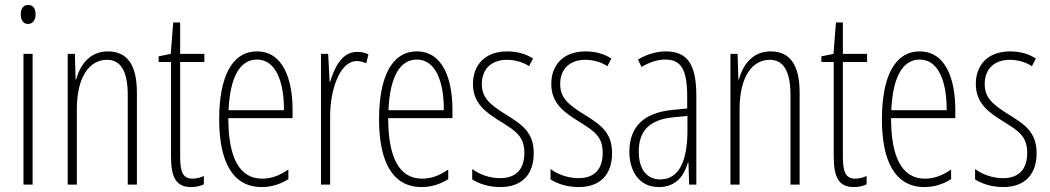

<svg xmlns="http://www.w3.org/2000/svg" viewBox="-20 -747 4248 777"><path d="M94 -727C72 -727 64 -709 64 -688C64 -667 74 -650 93 -650C112 -650 124 -665 124 -689C124 -709 116 -727 94 -727ZM112 -529H75V0H112Z M417 -539C342 -539 304 -483 288 -425H286L283 -529H254V0H291V-305C291 -439 344 -505 413 -505C466 -505 497 -463 497 -362V0H534V-373C534 -488 492 -539 417 -539Z M759 -24C719 -24 709 -53 709 -115V-496H807V-529H709V-656H681L671 -529L622 -519V-496H672V-116C672 -33 690 10 753 10C774 10 790 6 805 -1V-35C794 -29 776 -24 759 -24Z M1020 -539C917 -539 867 -433 867 -264C867 -97 919 10 1039 10C1081 10 1117 -3 1147 -22V-61C1111 -36 1077 -24 1041 -24C949 -24 904 -109 904 -269H1164V-303C1164 -425 1126 -539 1020 -539ZM1020 -506C1098 -506 1130 -412 1129 -301H905C911 -439 953 -506 1020 -506Z M1425 -537C1362 -537 1333 -471 1316 -416H1314L1308 -529H1279V0H1316V-278C1316 -381 1354 -500 1424 -500C1438 -500 1453 -495 1462 -491L1471 -527C1456 -535 1439 -537 1425 -537Z M1667 -539C1564 -539 1514 -433 1514 -264C1514 -97 1566 10 1686 10C1728 10 1764 -3 1794 -22V-61C1758 -36 1724 -24 1688 -24C1596 -24 1551 -109 1551 -269H1811V-303C1811 -425 1773 -539 1667 -539ZM1667 -506C1745 -506 1777 -412 1776 -301H1552C1558 -439 1600 -506 1667 -506Z M2140 -127C2140 -213 2091 -244 2025 -285C1961 -325 1930 -352 1930 -407C1930 -470 1971 -505 2032 -505C2064 -505 2098 -495 2121 -479L2137 -510C2109 -529 2072 -539 2033 -539C1940 -539 1894 -481 1894 -408C1894 -329 1944 -293 2011 -252C2070 -215 2102 -193 2102 -128C2102 -63 2069 -26 2004 -26C1962 -26 1920 -41 1891 -63V-21C1916 -5 1955 10 2005 10C2094 10 2140 -43 2140 -127Z M2457 -127C2457 -213 2408 -244 2342 -285C2278 -325 2247 -352 2247 -407C2247 -470 2288 -505 2349 -505C2381 -505 2415 -495 2438 -479L2454 -510C2426 -529 2389 -539 2350 -539C2257 -539 2211 -481 2211 -408C2211 -329 2261 -293 2328 -252C2387 -215 2419 -193 2419 -128C2419 -63 2386 -26 2321 -26C2279 -26 2237 -41 2208 -63V-21C2233 -5 2272 10 2322 10C2411 10 2457 -43 2457 -127Z M2674 -539C2637 -539 2596 -527 2562 -506L2576 -476C2613 -498 2646 -506 2672 -506C2735 -506 2761 -468 2761 -356V-308L2700 -302C2590 -291 2527 -238 2527 -133C2527 -59 2563 10 2646 10C2718 10 2749 -38 2764 -89H2766L2769 0H2798V-359C2798 -487 2762 -539 2674 -539ZM2702 -272 2762 -278V-218C2762 -100 2730 -21 2652 -21C2598 -21 2565 -61 2565 -134C2565 -218 2609 -262 2702 -272Z M3099 -539C3024 -539 2986 -483 2970 -425H2968L2965 -529H2936V0H2973V-305C2973 -439 3026 -505 3095 -505C3148 -505 3179 -463 3179 -362V0H3216V-373C3216 -488 3174 -539 3099 -539Z M3441 -24C3401 -24 3391 -53 3391 -115V-496H3489V-529H3391V-656H3363L3353 -529L3304 -519V-496H3354V-116C3354 -33 3372 10 3435 10C3456 10 3472 6 3487 -1V-35C3476 -29 3458 -24 3441 -24Z M3702 -539C3599 -539 3549 -433 3549 -264C3549 -97 3601 10 3721 10C3763 10 3799 -3 3829 -22V-61C3793 -36 3759 -24 3723 -24C3631 -24 3586 -109 3586 -269H3846V-303C3846 -425 3808 -539 3702 -539ZM3702 -506C3780 -506 3812 -412 3811 -301H3587C3593 -439 3635 -506 3702 -506Z M4175 -127C4175 -213 4126 -244 4060 -285C3996 -325 3965 -352 3965 -407C3965 -470 4006 -505 4067 -505C4099 -505 4133 -495 4156 -479L4172 -510C4144 -529 4107 -539 4068 -539C3975 -539 3929 -481 3929 -408C3929 -329 3979 -293 4046 -252C4105 -215 4137 -193 4137 -128C4137 -63 4104 -26 4039 -26C3997 -26 3955 -41 3926 -63V-21C3951 -5 3990 10 4040 10C4129 10 4175 -43 4175 -127Z"/></svg>

Font: Noto Sans Sinhala UI ExtraCondensed ExtraLight
Style: Regular
Weight: 200
Width: 2
Designer: Jelle Bosma - Monotype Design Team
Foundry: Monotype Imaging Inc.
Version: Version 2.006